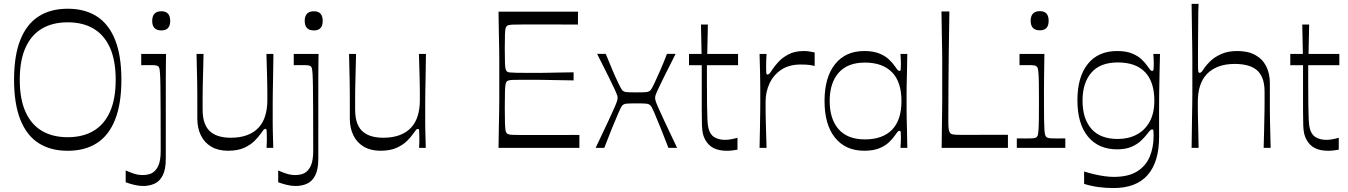

<svg xmlns="http://www.w3.org/2000/svg" viewBox="-20 -760 6927 987"><path d="M328.1 15.1Q239.7 15.1 178.2 -24.4Q116.7 -64 84.5 -145.2Q52.3 -226.4 52.3 -350Q52.3 -474.6 84.6 -555.3Q116.9 -636 178.3 -675.6Q239.7 -715.1 328.1 -715.1Q416.6 -715.1 478 -675.6Q539.4 -636 571.7 -555.3Q604 -474.6 604 -350Q604 -226.4 571.8 -145.2Q539.6 -64 478.1 -24.4Q416.7 15.1 328.1 15.1ZM328.1 -54.7Q406.1 -54.7 461.1 -87.4Q516.1 -120.1 545.4 -185.6Q574.7 -251 574.7 -350Q574.7 -449.1 545.4 -514.5Q516.1 -579.9 461.1 -612.6Q406.1 -645.3 328.1 -645.3Q250.3 -645.3 195.2 -612.6Q140.1 -579.9 110.9 -514.5Q81.6 -449.1 81.6 -350Q81.6 -251 110.9 -185.6Q140.1 -120.1 195.2 -87.4Q250.3 -54.7 328.1 -54.7Z M809.9 -603.6Q762.4 -603.6 762.4 -652.4Q762.4 -702.1 809.9 -702.1Q854.9 -702.1 854.9 -652.4Q854.9 -603.6 809.9 -603.6ZM626.1 116.1Q641.4 123.6 665.6 131.7Q689.7 139.9 713.4 139.9Q726.1 139.9 738 137.5Q749.9 135.1 759.9 130.6Q781 119.6 793.6 92.6Q806.1 65.6 806.1 15.7Q806.1 -109.4 805.7 -189.6Q805.3 -269.7 804.7 -315.3Q804.1 -360.9 802.6 -381.9Q801.1 -402.9 799.1 -409.6Q797 -416.4 793.9 -418.6Q789.6 -422.7 780.6 -424Q771.6 -425.3 747 -425.3Q738.1 -425.3 728.1 -425.2Q718.1 -425.1 706 -424.9V-482.9H833.6Q833.4 -468.4 832.9 -438.3Q832.4 -408.1 832.4 -370Q832.3 -331.9 832.3 -292.8Q832.3 -253.7 832.3 -221.9Q832.3 -190 832.3 -173.4Q832.3 -138.7 832.3 -115.6Q832.3 -92.6 832.3 -70.9Q832.3 -49.1 832.3 -19.7Q832.3 9.7 832.3 56.3Q832.3 110.7 816.6 141.4Q801 172.1 774.6 184.1Q748.3 196.1 715.9 196.1Q693.4 196.1 670.1 190.3Q646.7 184.4 626.1 177.1Z M1152.4 14.9Q1101.6 14.9 1066.4 -5.8Q1031.1 -26.4 1012.7 -64.1Q994.3 -101.7 994.3 -150.4Q994.3 -195 994.3 -227Q994.3 -259 994.2 -285Q994.1 -311 993.6 -337.9Q993.1 -364.9 992.2 -398.9Q991.3 -433 990.3 -482.9H1026.3Q1025.3 -433.7 1024.4 -400.7Q1023.4 -367.7 1022.9 -343.4Q1022.4 -319.1 1022 -298.3Q1021.6 -277.4 1021.6 -253.6Q1021.6 -229.7 1021.6 -196.3Q1021.6 -152.6 1033.3 -123.9Q1045 -95.2 1065.4 -79.9Q1085.9 -64.6 1111.4 -58.2Q1137 -51.9 1165.6 -51.9Q1214.7 -51.9 1250.6 -65.5Q1286.6 -79.2 1309.6 -104.3Q1332.6 -129.4 1343.4 -165Q1354.3 -200.6 1354.3 -244.3Q1354.3 -267.9 1354.3 -285.6Q1354.3 -303.4 1353.8 -325.9Q1353.3 -348.4 1352.4 -385.3Q1351.4 -422.1 1349.6 -482.9H1385.6Q1384.7 -411.3 1383.8 -363.8Q1382.9 -316.3 1382.4 -285.7Q1382 -255.1 1381.9 -235Q1381.9 -214.9 1381.9 -199.2Q1381.9 -183.6 1381.9 -165.9Q1381.9 -141.6 1381.9 -123.6Q1381.9 -105.6 1382.4 -88.6Q1382.9 -71.6 1383.4 -50.7Q1383.9 -29.9 1384.7 0H1350.4Q1351.6 -17.3 1351.6 -30.2Q1351.7 -43.1 1351.7 -52.7Q1351.7 -80.4 1350.7 -88.9Q1349.7 -97.4 1344.4 -97.4Q1339.4 -97.4 1335 -92.6Q1330.6 -87.9 1319.1 -71.3Q1309 -56.3 1288.6 -35.8Q1268.1 -15.3 1235.1 -0.2Q1202 14.9 1152.4 14.9Z M1593.9 -603.6Q1546.4 -603.6 1546.4 -652.4Q1546.4 -702.1 1593.9 -702.1Q1638.9 -702.1 1638.9 -652.4Q1638.9 -603.6 1593.9 -603.6ZM1410.1 116.1Q1425.4 123.6 1449.6 131.7Q1473.7 139.9 1497.4 139.9Q1510.1 139.9 1522 137.5Q1533.9 135.1 1543.9 130.6Q1565 119.6 1577.6 92.6Q1590.1 65.6 1590.1 15.7Q1590.1 -109.4 1589.7 -189.6Q1589.3 -269.7 1588.7 -315.3Q1588.1 -360.9 1586.6 -381.9Q1585.1 -402.9 1583.1 -409.6Q1581 -416.4 1577.9 -418.6Q1573.6 -422.7 1564.6 -424Q1555.6 -425.3 1531 -425.3Q1522.1 -425.3 1512.1 -425.2Q1502.1 -425.1 1490 -424.9V-482.9H1617.6Q1617.4 -468.4 1616.9 -438.3Q1616.4 -408.1 1616.4 -370Q1616.3 -331.9 1616.3 -292.8Q1616.3 -253.7 1616.3 -221.9Q1616.3 -190 1616.3 -173.4Q1616.3 -138.7 1616.3 -115.6Q1616.3 -92.6 1616.3 -70.9Q1616.3 -49.1 1616.3 -19.7Q1616.3 9.7 1616.3 56.3Q1616.3 110.7 1600.6 141.4Q1585 172.1 1558.6 184.1Q1532.3 196.1 1499.9 196.1Q1477.4 196.1 1454.1 190.3Q1430.7 184.4 1410.1 177.1Z M1936.4 14.9Q1885.6 14.9 1850.4 -5.8Q1815.1 -26.4 1796.7 -64.1Q1778.3 -101.7 1778.3 -150.4Q1778.3 -195 1778.3 -227Q1778.3 -259 1778.2 -285Q1778.1 -311 1777.6 -337.9Q1777.1 -364.9 1776.2 -398.9Q1775.3 -433 1774.3 -482.9H1810.3Q1809.3 -433.7 1808.4 -400.7Q1807.4 -367.7 1806.9 -343.4Q1806.4 -319.1 1806 -298.3Q1805.6 -277.4 1805.6 -253.6Q1805.6 -229.7 1805.6 -196.3Q1805.6 -152.6 1817.3 -123.9Q1829 -95.2 1849.4 -79.9Q1869.9 -64.6 1895.4 -58.2Q1921 -51.9 1949.6 -51.9Q1998.7 -51.9 2034.6 -65.5Q2070.6 -79.2 2093.6 -104.3Q2116.6 -129.4 2127.4 -165Q2138.3 -200.6 2138.3 -244.3Q2138.3 -267.9 2138.3 -285.6Q2138.3 -303.4 2137.8 -325.9Q2137.3 -348.4 2136.4 -385.3Q2135.4 -422.1 2133.6 -482.9H2169.6Q2168.7 -411.3 2167.8 -363.8Q2166.9 -316.3 2166.4 -285.7Q2166 -255.1 2165.9 -235Q2165.9 -214.9 2165.9 -199.2Q2165.9 -183.6 2165.9 -165.9Q2165.9 -141.6 2165.9 -123.6Q2165.9 -105.6 2166.4 -88.6Q2166.9 -71.6 2167.4 -50.7Q2167.9 -29.9 2168.7 0H2134.4Q2135.6 -17.3 2135.6 -30.2Q2135.7 -43.1 2135.7 -52.7Q2135.7 -80.4 2134.7 -88.9Q2133.7 -97.4 2128.4 -97.4Q2123.4 -97.4 2119 -92.6Q2114.6 -87.9 2103.1 -71.3Q2093 -56.3 2072.6 -35.8Q2052.1 -15.3 2019.1 -0.2Q1986 14.9 1936.4 14.9Z M2542.7 0Q2543.7 -72 2544.6 -118Q2545.6 -164 2546.1 -194.5Q2546.6 -225 2546.6 -247.5Q2546.6 -270 2546.6 -293.5Q2546.6 -317 2546.6 -350Q2546.6 -383 2546.6 -406.5Q2546.6 -430 2546.6 -452.5Q2546.6 -475 2546.1 -505.5Q2545.6 -536 2544.6 -582Q2543.7 -628 2542.7 -700H2951.3L2950.9 -633.7Q2927.7 -633.8 2904 -633.9Q2880.3 -634 2855 -634.1Q2829.7 -634.1 2802.9 -634.1Q2776.1 -634.1 2747 -634.1Q2695.1 -634.1 2664.4 -634.1Q2633.7 -634 2618.1 -633.4Q2602.6 -632.8 2596.1 -631.2Q2589.6 -629.6 2586.3 -627.1Q2581.6 -623.4 2579.1 -614.4Q2576.7 -605.4 2575.8 -581.8Q2574.9 -558.3 2574.9 -509.7Q2574.9 -462 2575.8 -438Q2576.7 -414 2579.1 -405.1Q2581.6 -396.1 2586.3 -392.3Q2590.7 -388.9 2600 -387.6Q2609.3 -386.4 2633.9 -385.9Q2658.4 -385.3 2706.7 -385.3Q2732.6 -385.3 2749.1 -385.3Q2765.6 -385.3 2785.3 -385.8Q2805 -386.3 2837.9 -386.8Q2870.9 -387.3 2928.7 -388.3V-346.7Q2870.9 -347.7 2837.9 -348.2Q2805 -348.7 2785.3 -349.2Q2765.6 -349.7 2749.1 -349.7Q2732.6 -349.7 2706.7 -349.7Q2658.4 -349.7 2634 -349.6Q2609.6 -349.6 2600.4 -347.9Q2591.3 -346.1 2586.6 -342.6Q2581.7 -338.7 2579.3 -328.6Q2576.9 -318.4 2575.9 -291.3Q2574.9 -264.1 2574.9 -208Q2574.9 -151.7 2575.9 -124.6Q2576.9 -97.4 2579.3 -87.4Q2581.7 -77.4 2586.6 -73.4Q2590.1 -70.9 2596.6 -69.1Q2603 -67.3 2618.5 -66.7Q2634 -66 2664.6 -65.9Q2695.1 -65.9 2747 -65.9Q2777.3 -65.9 2805.1 -65.9Q2832.9 -65.9 2858.2 -65.9Q2883.6 -66 2908.6 -66.2Q2933.6 -66.3 2958.4 -66.4V0Z M3042 0Q3083.9 -88.3 3106.9 -137.2Q3129.9 -186.1 3139.9 -209.7Q3150 -233.3 3152.4 -242.1Q3154.9 -250.9 3154.9 -257.1Q3154.9 -263.4 3152.5 -270.9Q3150.1 -278.4 3140.6 -299.2Q3131 -320 3109.7 -363.4Q3088.4 -406.7 3049.6 -483H3094Q3111 -440.1 3128.4 -399.6Q3145.7 -359.1 3159.4 -331.2Q3173 -303.3 3177.6 -297.4Q3185.3 -288.4 3198.6 -286.8Q3212 -285.1 3251.3 -285.1Q3290.6 -285.1 3303.9 -286.8Q3317.3 -288.4 3325 -297.4Q3330.6 -303.3 3343.7 -331.2Q3356.9 -359.1 3374.6 -399.6Q3392.4 -440.1 3408.6 -483H3453Q3414.3 -406.7 3392.9 -363.4Q3371.6 -320 3362 -299.2Q3352.4 -278.4 3350.1 -270.9Q3347.7 -263.4 3347.7 -257.1Q3347.7 -250.9 3350.1 -242.1Q3352.6 -233.3 3362.6 -209.7Q3372.7 -186.1 3395.7 -137.2Q3418.7 -88.3 3460.6 0H3416.1Q3395.1 -54.9 3376.2 -101.6Q3357.3 -148.3 3344 -179.4Q3330.7 -210.6 3325.1 -216.3Q3317.4 -225.3 3304 -226.9Q3290.6 -228.6 3251.3 -228.6Q3212 -228.6 3198.6 -226.9Q3185.1 -225.3 3177.4 -216.3Q3172.9 -210.6 3159.1 -179.4Q3145.3 -148.3 3126.4 -101.6Q3107.4 -54.9 3086.4 0Z M3717 15.1Q3676.7 15.1 3649.4 1.8Q3622 -11.6 3605.4 -41.3Q3597.6 -55.4 3593.6 -71.6Q3589.6 -87.9 3588.5 -115.2Q3587.4 -142.6 3587.4 -190.6Q3587.4 -224.1 3587.4 -262.4Q3587.4 -300.6 3587.4 -335.4Q3587.4 -370.1 3587.4 -394.5Q3587.4 -418.9 3587.4 -424.7H3521.9V-482.9H3586.6L3583.4 -634H3618.9L3615.7 -482.9H3774.1V-424.7H3614Q3614 -401.4 3614 -380Q3614 -358.6 3614 -339.7Q3614.1 -265.1 3614.7 -217.8Q3615.3 -170.4 3616.7 -143.4Q3618.1 -116.3 3621.9 -101Q3629.9 -67.7 3652.9 -54.4Q3675.9 -41.1 3706.4 -41.1Q3724 -41.1 3741.1 -44.5Q3758.3 -47.9 3771.1 -51.9V9.3Q3762.9 10.6 3748.2 12.9Q3733.6 15.1 3717 15.1Z M3884.6 0Q3886.3 -68.4 3886.8 -109.7Q3887.3 -151 3887.8 -176.9Q3888.3 -202.7 3888.3 -222.2Q3888.3 -241.7 3888.3 -265.6Q3888.3 -289.4 3888.3 -308.3Q3888.3 -327.1 3887.8 -349Q3887.3 -370.9 3886.8 -402.1Q3886.3 -433.3 3884.6 -482.9H3920.6Q3919.6 -466.4 3918.9 -449.4Q3918.3 -432.3 3918.3 -421Q3918.3 -393.4 3919.4 -385Q3920.4 -376.6 3925.7 -376.6Q3930.7 -376.6 3936.1 -382.6Q3941.6 -388.7 3952.7 -406Q3962 -420.1 3981.4 -441.6Q4000.7 -463.1 4033 -480.4Q4065.3 -497.7 4112.3 -497.7Q4128 -497.7 4143.1 -495.2Q4158.3 -492.7 4167.9 -490.3V-420.8Q4155.9 -424 4140.4 -426.1Q4125 -428.3 4095.6 -428.3Q4036.3 -428.3 3996.5 -401.7Q3956.7 -375.1 3936.2 -331.8Q3915.7 -288.4 3915.7 -239Q3915.7 -215.4 3915.7 -197.6Q3915.7 -179.7 3916.2 -157.1Q3916.7 -134.6 3917.7 -98.1Q3918.7 -61.6 3920.6 0Z M4422.7 14.9Q4326.6 14.9 4272.6 -52.1Q4218.6 -119 4218.6 -240.7Q4218.6 -362.4 4272.6 -430.1Q4326.6 -497.7 4422.7 -497.7Q4469 -497.7 4499.9 -485.1Q4530.7 -472.6 4549.6 -454.6Q4568.6 -436.6 4578.7 -421.4Q4590 -405.3 4594.4 -400.3Q4598.9 -395.3 4603.9 -395.3Q4609.3 -395.3 4610.3 -402.7Q4611.3 -410.1 4611.3 -430.9Q4611.3 -440.1 4610.7 -454.2Q4610.1 -468.3 4609 -482.9H4644.1Q4643.3 -424.7 4642.4 -388.3Q4641.4 -351.9 4640.9 -327.9Q4640.4 -303.9 4640.4 -284.6Q4640.4 -265.4 4640.4 -240.7Q4640.4 -216.1 4640.4 -197.1Q4640.4 -178 4640.9 -154.3Q4641.4 -130.6 4642.4 -94.4Q4643.3 -58.1 4644.1 0H4609Q4610.1 -14.6 4610.7 -29.1Q4611.3 -43.6 4611.3 -54.6Q4611.3 -73.6 4610.3 -80.6Q4609.3 -87.6 4603.9 -87.6Q4598.9 -87.6 4594.4 -82.6Q4590 -77.6 4578.7 -61.4Q4568.6 -46.4 4549.6 -28.4Q4530.7 -10.3 4499.9 2.3Q4469 14.9 4422.7 14.9ZM4426.3 -43.4Q4517 -43.4 4565.6 -93.1Q4614.1 -142.7 4614.1 -240.7Q4614.1 -338.7 4565.6 -388.5Q4517 -438.3 4426.3 -438.3Q4337 -438.3 4291.1 -385.9Q4245.1 -333.6 4245.1 -240.7Q4245.1 -147.9 4291.1 -95.6Q4337 -43.4 4426.3 -43.4Z M5161.4 0H4820.6Q4821.6 -72 4822.1 -118Q4822.6 -164 4823.1 -194.5Q4823.6 -225 4823.6 -247.5Q4823.6 -270 4823.6 -293.5Q4823.6 -317 4823.6 -350Q4823.6 -383 4823.6 -406.5Q4823.6 -430 4823.6 -452.9Q4823.6 -475.9 4823.1 -505.9Q4822.6 -536 4821.6 -582.4Q4820.7 -628.9 4819.7 -700.9H4860.4Q4858.4 -589.3 4857.3 -493.5Q4856.1 -397.7 4855.6 -309.9Q4855 -222 4855 -134Q4855 -105.6 4857.5 -92.7Q4860 -79.7 4867.1 -73.7Q4871.6 -70.4 4877.5 -69.2Q4883.4 -67.9 4894.4 -67.3Q4905.3 -66.7 4923 -66.7Q4948.6 -66.7 4974.4 -66.8Q5000.1 -66.9 5028.5 -66.9Q5056.9 -67 5089.5 -67.1Q5122.1 -67.2 5161.4 -67.2Z M5207.1 0V-48.7Q5221.6 -48.6 5233.9 -48.4Q5246.3 -48.3 5256.3 -48.3Q5284.3 -48.3 5294.3 -49.6Q5304.3 -50.9 5308.6 -55Q5312.7 -58.1 5314.9 -65.1Q5317 -72 5318.4 -90.2Q5319.9 -108.4 5320.4 -143.4Q5320.9 -178.4 5320.9 -237.9Q5320.9 -296.4 5320.4 -331.1Q5319.9 -365.7 5318.4 -383.6Q5317 -401.4 5314.9 -408.4Q5312.7 -415.4 5308.6 -418.6Q5304.3 -422.7 5294.9 -424Q5285.6 -425.3 5261 -425.3Q5252.1 -425.3 5242.6 -425.2Q5233 -425.1 5220.9 -424.9V-482.9H5348.9Q5348.7 -465.7 5348.2 -433.9Q5347.7 -402 5347.2 -365.4Q5346.7 -328.9 5346.7 -296.7Q5346.7 -264.6 5346.7 -246.1Q5346.7 -183.6 5347.2 -146.9Q5347.7 -110.1 5349.1 -91.2Q5350.6 -72.3 5353.1 -65.2Q5355.7 -58.1 5359.9 -55Q5365 -50.9 5374.6 -49.6Q5384.3 -48.3 5413.1 -48.3Q5422.6 -48.3 5433.2 -48.4Q5443.9 -48.6 5456.4 -48.7V0ZM5325.7 -604.1Q5278.3 -604.1 5278.3 -653Q5278.3 -702.7 5325.7 -702.7Q5370.7 -702.7 5370.7 -653Q5370.7 -604.1 5325.7 -604.1Z M5703.7 206.7Q5665 206.7 5627.4 201.7Q5589.9 196.7 5553 185.3V121.6Q5580.4 130.1 5607.4 136.4Q5634.3 142.6 5659.1 145.9Q5683.9 149.3 5705.6 149.3Q5780.4 149.3 5825.4 121.2Q5870.3 93.1 5890.3 45.4Q5910.3 -2.4 5910.3 -62.3Q5910.3 -80.7 5909.3 -87.7Q5908.3 -94.7 5902.9 -94.7Q5897.9 -94.7 5892.6 -89.7Q5887.3 -84.7 5875.1 -68.6Q5864.1 -54.4 5845.3 -36.4Q5826.4 -18.3 5796.4 -5.3Q5766.4 7.7 5722.9 7.7Q5626.7 7.7 5572.6 -58.1Q5518.6 -124 5518.6 -244.7Q5518.6 -364.6 5571.9 -431.1Q5625.3 -497.7 5722.9 -497.7Q5769 -497.7 5799.4 -485.1Q5829.9 -472.6 5848.7 -454.6Q5867.6 -436.6 5877.7 -421.4Q5889 -405.3 5893.4 -400.3Q5897.9 -395.3 5902.9 -395.3Q5908.3 -395.3 5909.7 -402.8Q5911.1 -410.3 5911.1 -431Q5911.1 -440.3 5910.6 -454.3Q5910 -468.3 5908.9 -482.9H5943.1Q5942.1 -435.1 5940.7 -381.5Q5939.3 -327.9 5938.9 -278.1Q5938.4 -228.3 5938.4 -191.3Q5938.4 -162.9 5938.4 -144.3Q5938.4 -125.7 5938.4 -106.4Q5938.4 -87 5938.4 -54.9Q5938.4 72.4 5879.7 139.6Q5821 206.7 5703.7 206.7ZM5726 -45.6Q5780.9 -45.6 5823.2 -68Q5865.6 -90.4 5889.8 -134.1Q5914 -177.7 5914 -242.3Q5914 -339.3 5866.4 -389.1Q5818.9 -439 5726 -439Q5635.7 -439 5590.3 -386.6Q5544.9 -334.1 5544.9 -242.3Q5544.9 -150.4 5590.3 -98Q5635.7 -45.6 5726 -45.6Z M6105.6 0Q6106.6 -83.1 6107.5 -136.5Q6108.4 -189.9 6108.9 -222.6Q6109.4 -255.3 6109.4 -276Q6109.4 -296.7 6109.4 -313.4Q6109.4 -330.1 6109.4 -352.9Q6109.4 -384.1 6109.4 -406.9Q6109.4 -429.7 6109.4 -453.8Q6109.4 -477.9 6108.9 -512.4Q6108.4 -546.9 6107.5 -601.1Q6106.6 -655.3 6105.6 -740H6141.6Q6140.6 -731.3 6140.1 -704.9Q6139.6 -678.4 6139.5 -642.2Q6139.4 -606 6138.9 -566.1Q6138.4 -526.1 6138.4 -490.5Q6138.4 -454.9 6138.4 -430.1Q6138.4 -402.4 6139.9 -393.9Q6141.4 -385.4 6146.7 -385.4Q6151.7 -385.4 6156.5 -390.3Q6161.3 -395.1 6171.9 -411.6Q6182.1 -426.7 6203.1 -446.8Q6224 -466.9 6258.1 -482.3Q6292.1 -497.7 6341.1 -497.7Q6396 -497.7 6433.2 -477.1Q6470.4 -456.4 6489.1 -419.2Q6507.9 -382 6507.9 -332.4Q6507.9 -287.9 6507.9 -255.9Q6507.9 -223.9 6507.9 -197.9Q6508 -171.9 6508.5 -144.9Q6509 -118 6509.9 -83.9Q6510.9 -49.9 6511.9 0H6475.9Q6477.7 -53.1 6478.3 -87.4Q6478.9 -121.6 6479.4 -145.4Q6479.9 -169.1 6480.3 -188.6Q6480.7 -208.1 6480.7 -230.9Q6480.7 -253.6 6480.7 -287Q6480.7 -331.6 6468.9 -359.9Q6457.1 -388.1 6436.1 -403.4Q6415 -418.7 6387.3 -425.1Q6359.6 -431.4 6327.6 -431.4Q6279.4 -431.4 6243.5 -417.8Q6207.6 -404.1 6183.9 -379Q6160.3 -353.9 6148.9 -318.3Q6137.6 -282.7 6137.6 -239Q6137.6 -215.4 6137.6 -199.3Q6137.6 -183.1 6138.1 -162.1Q6138.6 -141 6139.6 -103.4Q6140.6 -65.7 6141.6 0Z M6808 15.1Q6767.7 15.1 6740.4 1.8Q6713 -11.6 6696.4 -41.3Q6688.6 -55.4 6684.6 -71.6Q6680.6 -87.9 6679.5 -115.2Q6678.4 -142.6 6678.4 -190.6Q6678.4 -224.1 6678.4 -262.4Q6678.4 -300.6 6678.4 -335.4Q6678.4 -370.1 6678.4 -394.5Q6678.4 -418.9 6678.4 -424.7H6612.9V-482.9H6677.6L6674.4 -634H6709.9L6706.7 -482.9H6865.1V-424.7H6705Q6705 -401.4 6705 -380Q6705 -358.6 6705 -339.7Q6705.1 -265.1 6705.7 -217.8Q6706.3 -170.4 6707.7 -143.4Q6709.1 -116.3 6712.9 -101Q6720.9 -67.7 6743.9 -54.4Q6766.9 -41.1 6797.4 -41.1Q6815 -41.1 6832.1 -44.5Q6849.3 -47.9 6862.1 -51.9V9.3Q6853.9 10.6 6839.2 12.9Q6824.6 15.1 6808 15.1Z"/></svg>

Font: Ojuju ExtraLight
Style: Regular
Weight: 200
Designer: Chisaokwu Joboson, Mirko Velimirovic
Foundry: Udi Foundry
Version: Version 1.000